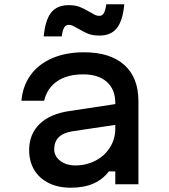

<svg xmlns="http://www.w3.org/2000/svg" viewBox="-20 -860 790 896"><path d="M530 -279 316 -247Q274 -240 253.5 -219Q233 -198 233 -163Q233 -131 261 -109.5Q289 -88 332 -88Q383 -88 426 -110.5Q469 -133 493.5 -172.5Q518 -212 518 -259V-380Q518 -443 478.5 -478Q439 -513 368 -513Q294 -513 247 -481Q200 -449 186 -390H80Q86 -459 123 -510Q160 -561 224 -588.5Q288 -616 372 -616Q494 -616 560 -557Q626 -498 626 -388V0H518V-60H488Q459 -22 415 -3Q371 16 310 16Q251 16 207 -6Q163 -28 139.5 -67.5Q116 -107 116 -160Q116 -234 165 -281.5Q214 -329 305 -342L530 -376ZM300 -836Q331 -836 352.5 -827.5Q374 -819 397 -805Q416 -794 424.5 -790Q433 -786 444 -786Q457 -786 464.5 -798.5Q472 -811 476 -840H560Q553 -764 525.5 -729Q498 -694 444 -694Q413 -694 391.5 -702.5Q370 -711 347 -725Q328 -736 319.5 -740Q311 -744 300 -744Q287 -744 279.5 -731.5Q272 -719 268 -690H184Q191 -766 218.5 -801Q246 -836 300 -836Z"/></svg>

Font: Martian Mono sWd Rg
Style: Regular
Weight: 400
Width: 6
Monospace: yes
Designer: Roman Shamin
Foundry: Evil Martians
Version: Version 1.000